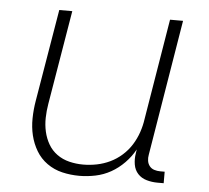

<svg xmlns="http://www.w3.org/2000/svg" viewBox="-44 -577 688 632"><g transform="rotate(5 300.0 -261.0)"><path d="M240 8Q211 8 183.5 1.5Q156 -5 133.5 -21Q111 -37 97 -60.5Q83 -84 76.5 -111Q70 -138 70.5 -167.5Q71 -197 76 -226L127 -530H170L118 -219Q114 -196 113.5 -172.5Q113 -149 118 -127Q123 -105 134 -86Q145 -67 163 -54Q181 -41 203.5 -35.5Q226 -30 249 -30Q272 -30 294.5 -34.5Q317 -39 338 -49Q359 -59 377 -75Q395 -91 407.5 -111Q420 -131 427.5 -153Q435 -175 438 -197L493 -530H536L462 -81Q460 -71 461.5 -61Q463 -51 469 -43.5Q475 -36 484.5 -33Q494 -30 504 -30H519V8H498Q480 8 462.5 3Q445 -2 433.5 -14.5Q422 -27 419 -45Q416 -63 419 -81L421 -95Q408 -71 388 -50.5Q368 -30 344 -16.5Q320 -3 293 2.5Q266 8 240 8Z"/></g></svg>

Font: Iosevka Curly XLtEx
Style: Italic
Weight: 200
Width: 7
Italic angle: -9°
Monospace: yes
Designer: Belleve Invis
Foundry: Belleve Invis
Version: Version 11.1.0; ttfautohint (v1.8.3)